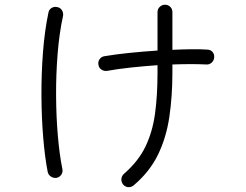

<svg xmlns="http://www.w3.org/2000/svg" viewBox="-20 -776 1040 813"><path d="M547 8Q537 17 524 16.5Q511 16 502 6Q493 -5 494 -18Q495 -31 505 -40Q566 -93 596 -155.5Q626 -218 636.5 -295Q647 -372 647 -469V-500Q590 -496 534 -490Q478 -484 434 -476Q421 -474 410 -481Q399 -488 397 -501Q394 -514 401.5 -525Q409 -536 422 -538Q469 -546 528 -552Q587 -558 647 -562V-725Q647 -738 656.5 -747Q666 -756 679 -756Q692 -756 701 -747Q710 -738 710 -725V-565Q752 -567 789.5 -567.5Q827 -568 857 -566Q871 -566 879.5 -556.5Q888 -547 887 -533Q886 -520 876.5 -511Q867 -502 854 -503Q794 -506 710 -503V-469Q710 -368 697 -280.5Q684 -193 649 -121Q614 -49 547 8ZM220 -23Q207 -21 196 -28Q185 -35 182 -48Q170 -109 163 -193Q156 -277 155.5 -370.5Q155 -464 162 -555Q169 -646 185 -722Q187 -735 198 -742Q209 -749 222 -746Q235 -744 242 -733Q249 -722 247 -709Q231 -636 224 -548.5Q217 -461 217.5 -371Q218 -281 225 -200.5Q232 -120 244 -61Q247 -48 240 -37Q233 -26 220 -23Z"/></svg>

Font: Zen Maru Gothic
Style: Regular
Weight: 400
Designer: Yoshimichi Ohira
Foundry: Positype
Version: Version 1.002